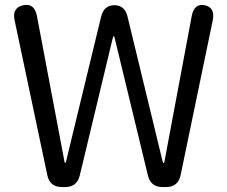

<svg xmlns="http://www.w3.org/2000/svg" viewBox="-20 -755 918 775"><path d="M230 0Q181 0 171 -48L39 -673Q28 -724 74 -734Q119 -743 129 -691L240 -104Q241 -97 243 -97Q245 -97 247 -105L388 -687Q399 -734 442 -734Q484 -734 495 -687L636 -105Q638 -97 640.5 -97Q643 -97 644 -104L754 -691Q764 -742 806 -734Q849 -725 839 -674L709 -48Q699 0 650 0H636Q588 0 577 -47L443 -601Q441 -609 439 -609Q437 -609 435 -601L302 -47Q291 0 243 0Z"/></svg>

Font: Resource Han Rounded CN
Style: Regular
Weight: 400
Designer: Cyano Hao (round all glyphs); Ryoko NISHIZUKA  (kana, bopomofo & ideographs); Paul D. Hunt (Latin, Greek & Cyrillic); Sa
Foundry: Cyano Hao
Version: 0.990